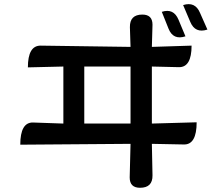

<svg xmlns="http://www.w3.org/2000/svg" viewBox="-20 -843 1040 909"><path d="M746 -787Q802 -805 825 -750L858 -671Q800 -652 778 -707L746 -787ZM847 -819Q904 -837 927 -782L962 -703Q904 -684 881 -739L847 -819ZM654 -774Q702 -774 702 -726L699 -621L887 -627Q887 -524 827 -525L699 -528V-258L911 -264Q911 -158 851 -159L699 -162L702 -13Q703 46 643 46Q594 46 594 -3L598 -162L76 -158Q76 -264 136 -263L280 -258V-528L112 -524Q112 -627 172 -627L598 -621L595 -714Q594 -774 654 -774ZM379 -258H598V-528H379Z"/></svg>

Font: Swei Half Moon CJK TC
Style: Medium
Weight: 500
Version: Version 2.125